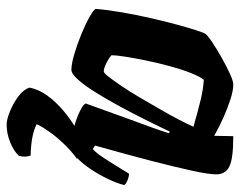

<svg xmlns="http://www.w3.org/2000/svg" viewBox="-94 -446 740 593"><g transform="rotate(90 276.5 -150.0)"><path d="M196 0Q178 0 147.5 -9Q117 -18 85.5 -31Q54 -44 32 -56.5Q10 -69 8 -75Q11 -112 18.5 -155.5Q26 -199 36 -243Q46 -287 56 -324Q66 -361 74 -385.5Q82 -410 85 -414Q90 -421 111 -435Q132 -449 158.5 -464Q185 -479 208 -489.5Q231 -500 241 -500Q260 -500 286.5 -491.5Q313 -483 342.5 -470Q372 -457 400 -441L401 -500Q472 -500 495.5 -487.5Q519 -475 519 -448Q519 -425 508 -374Q497 -323 477.5 -247.5Q458 -172 430 -73L441 -66Q452 -76 465.5 -96Q479 -116 493 -139Q507 -162 517 -178Q526 -178 538 -173Q550 -168 552 -163Q547 -142 534 -114.5Q521 -87 503.5 -60.5Q486 -34 467.5 -17Q449 0 433 0Q404 0 374 -8Q344 -16 323.5 -26.5Q303 -37 300 -44L348 -177Q355 -196 361 -212.5Q367 -229 374.5 -249.5Q382 -270 392 -301L387 -304Q371 -270 350.5 -229Q330 -188 308 -147.5Q286 -107 265 -73.5Q244 -40 226 -20Q208 0 196 0ZM201 -100Q206 -100 218 -115.5Q230 -131 247 -156Q264 -181 282 -212Q300 -243 318 -274Q336 -305 350 -332Q364 -359 372 -377Q319 -392 288 -399.5Q257 -407 227 -409Q217 -397 206 -369Q195 -341 185 -304.5Q175 -268 167.5 -231.5Q160 -195 155.5 -166Q151 -137 151 -124Q161 -115 176.5 -107.5Q192 -100 201 -100ZM365 200Q350 200 325 190Q300 180 278.5 164Q257 148 251 129Q257 100 276 74Q295 48 321.5 25.5Q348 3 377 -14L472 -18Q447 0 425 23Q403 46 387.5 68Q372 90 364 107Q378 115 402 120Q426 125 461 126Q463 131 464 140Q465 149 462 162Q447 178 420 189Q393 200 365 200Z"/></g></svg>

Font: Texturina Medium 12pt Black
Style: Italic
Weight: 900
Italic angle: -11°
Version: Version 1.002